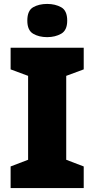

<svg xmlns="http://www.w3.org/2000/svg" viewBox="-20 -957 480 977"><path d="M406 0H34V-110L123 -144V-571L34 -604V-714H406V-604L317 -571V-144L406 -110ZM220 -937Q261 -937 291.5 -920Q322 -903 322 -852Q322 -803 291.5 -785.5Q261 -768 220 -768Q178 -768 148.5 -785.5Q119 -803 119 -852Q119 -903 148.5 -920Q178 -937 220 -937Z"/></svg>

Font: Noto Sans Khmer Black
Style: Regular
Weight: 900
Version: Version 2.003